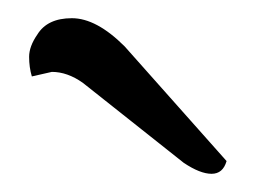

<svg xmlns="http://www.w3.org/2000/svg" viewBox="-20 -759 279 211"><path d="M229 -582Q225 -568 212.5 -568Q200 -568 182 -580L71 -668Q54 -680 37 -680L15 -675Q12 -685 12 -696.5Q12 -708 21 -721Q32 -739 59 -739Q86 -739 117 -708Z"/></svg>

Font: Laila Light
Style: Regular
Weight: 300
Designer: Hitesh Malaviya
Foundry: Indian Type Foundry
Version: Version 1.302;PS 1.0;hotconv 1.0.78;makeotf.lib2.5.61930; tt